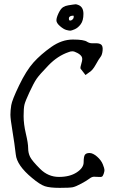

<svg xmlns="http://www.w3.org/2000/svg" viewBox="-20 -864 546 909"><path d="M352.5 -839.8Q375 -830.1 375 -798.3Q375 -766.6 362.3 -749.5Q349.6 -732.4 334 -725.6Q318.4 -718.8 312.5 -718.8Q306.6 -718.8 293.9 -722.2Q281.2 -725.6 264.2 -740.2Q247.1 -754.9 247.1 -767.6Q247.1 -780.3 257.3 -801.8Q267.6 -823.2 278.8 -830.1Q290 -836.9 303.7 -838.9Q317.4 -840.8 325.7 -842.3Q334 -843.8 338.4 -843.8Q342.8 -843.8 352.5 -839.8ZM327.1 -790Q306.6 -789.1 306.2 -777.8Q305.7 -766.6 312 -766.6Q318.4 -766.6 323.7 -772Q329.1 -777.3 329.1 -783.7Q329.1 -790 327.1 -790ZM392.6 -666Q404.3 -659.2 415 -659.2H428.7Q450.2 -660.2 459 -652.8Q467.8 -645.5 465.8 -625Q463.9 -604.5 456.1 -594.7Q448.2 -585 433.1 -557.6Q418 -530.3 402.3 -521.5L384.8 -508.8L361.3 -539.1Q359.4 -544.9 365.7 -564.9Q372.1 -585 367.2 -594.7Q362.3 -604.5 347.2 -612.8Q332 -621.1 322.8 -621.1Q313.5 -621.1 304.7 -617.2Q252.9 -599.6 209.5 -554.7Q166 -509.8 152.8 -490.2Q139.6 -470.7 119.6 -427.7Q99.6 -384.8 95.7 -368.2Q91.8 -351.6 91.8 -314Q91.8 -276.4 102.5 -231Q113.3 -185.5 113.3 -162.6Q113.3 -139.6 122.6 -121.1Q131.8 -102.5 169.9 -64.5Q208 -26.4 259.3 -26.4Q310.5 -26.4 343.3 -47.9Q376 -69.3 376 -95.7Q376 -122.1 381.8 -130.9Q387.7 -139.6 403.8 -139.6Q419.9 -139.6 439.5 -122.6Q459 -105.5 466.8 -85.9Q474.6 -66.4 474.6 -59.1Q474.6 -51.8 470.7 -40.5Q466.8 -29.3 461.9 -27.3Q457 -25.4 446.3 -26.4Q435.5 -27.3 425.3 -27.3Q415 -27.3 403.8 -18.6Q392.6 -9.8 365.7 4.9Q338.9 19.5 324.2 22.5Q309.6 25.4 262.7 25.4Q215.8 25.4 192.4 17.6Q168.9 9.8 131.8 -21.5Q59.6 -81.1 54.7 -132.8Q48.8 -184.6 39.1 -242.7Q29.3 -300.8 29.3 -320.8Q29.3 -340.8 33.2 -365.7Q37.1 -390.6 70.8 -460.4Q104.5 -530.3 138.7 -568.4Q172.9 -606.4 222.7 -641.6Q272.5 -676.8 325.2 -676.8Q377.9 -676.8 392.6 -666Z"/></svg>

Font: Drukaatie burti
Style: Light
Weight: 300
Version: Version 0.14